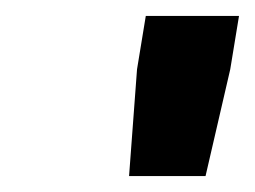

<svg xmlns="http://www.w3.org/2000/svg" viewBox="-20 -752 320 241"><path d="M142 -531 152 -665 163 -732H280L269 -665L238 -531Z"/></svg>

Font: Exo
Style: Demi Bold Italic
Weight: 600
Designer: Natanael Gama
Version: Version 1